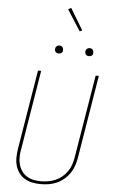

<svg xmlns="http://www.w3.org/2000/svg" viewBox="-72 -1211 743 1264"><g transform="rotate(5 300.0 -578.5)"><path d="M246 8Q218 8 190.5 2.5Q163 -3 140.5 -16.5Q118 -30 102.5 -51.5Q87 -73 79.5 -98.5Q72 -124 72.5 -152Q73 -180 77 -208L164 -735H185L98 -205Q93 -180 93 -155Q93 -130 99.5 -107Q106 -84 119.5 -65Q133 -46 153 -33.5Q173 -21 197 -16Q221 -11 246 -11Q270 -11 294 -15Q318 -19 341.5 -29Q365 -39 385 -55.5Q405 -72 419.5 -93Q434 -114 442 -137.5Q450 -161 454 -185L545 -735H566L475 -182Q470 -155 461 -129.5Q452 -104 436 -81Q420 -58 398 -40Q376 -22 350.5 -11Q325 0 298.5 4Q272 8 246 8ZM490 -859Q484 -859 478 -861Q472 -863 468.5 -868Q465 -873 464 -879Q463 -885 464 -891Q465 -896 467.5 -900Q470 -904 473.5 -906.5Q477 -909 481.5 -910.5Q486 -912 490 -912Q497 -912 502.5 -909.5Q508 -907 511.5 -902Q515 -897 516 -891Q517 -885 516 -879Q516 -874 513.5 -870Q511 -866 507 -863.5Q503 -861 499 -860Q495 -859 490 -859ZM290 -859Q284 -859 278 -861Q272 -863 268.5 -868Q265 -873 264 -879Q263 -885 264 -891Q265 -896 267.5 -900Q270 -904 273.5 -906.5Q277 -909 281.5 -910.5Q286 -912 290 -912Q297 -912 302.5 -909.5Q308 -907 311.5 -902Q315 -897 316 -891Q317 -885 316 -879Q316 -874 313.5 -870Q311 -866 307 -863.5Q303 -861 299 -860Q295 -859 290 -859ZM415 -1016 326 -1155 346 -1165 431 -1024Z"/></g></svg>

Font: Iosevka Curly Thin Extended
Style: Italic
Weight: 100
Width: 7
Italic angle: -9°
Monospace: yes
Designer: Belleve Invis
Foundry: Belleve Invis
Version: Version 11.1.0; ttfautohint (v1.8.3)